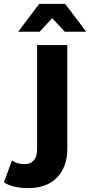

<svg xmlns="http://www.w3.org/2000/svg" viewBox="-113 -771 466 993"><path d="M32 202Q-4 202 -37 194.5Q-70 187 -93 172L-51 59Q-24 78 15 78Q44 78 61.5 58.5Q79 39 79 0V-538H235V-1Q235 92 182 147Q129 202 32 202ZM-19 -607 90 -751H224L333 -607H222L157 -677L92 -607Z"/></svg>

Font: Montserrat
Style: Bold
Weight: 700
Designer: Julieta Ulanovsky
Foundry: Julieta Ulanovsky
Version: Version 9.000; ttfautohint (v1.8.4.7-5d5b)